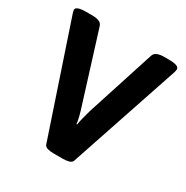

<svg xmlns="http://www.w3.org/2000/svg" viewBox="-162 -836 941 973"><g transform="rotate(30 308.5 -350.0)"><path d="M283 2Q261 2 246 -2.5Q231 -7 227 -19L11 -662Q10 -667 8.5 -671.5Q7 -676 7 -680Q7 -702 68 -702H103Q125 -702 141 -696Q157 -690 162 -673L286 -276Q294 -252 300.5 -226Q307 -200 308 -185H312Q314 -200 320.5 -226Q327 -252 334 -276L462 -673Q467 -689 483 -695.5Q499 -702 521 -702H550Q610 -702 610 -680Q610 -673 607 -662L391 -19Q387 -7 372 -2.5Q357 2 335 2Z"/></g></svg>

Font: Asap
Style: Regular
Weight: 400
Designer: Pablo Cosgaya
Foundry: Omnibus-Type
Version: Version 3.001